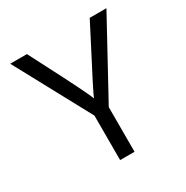

<svg xmlns="http://www.w3.org/2000/svg" viewBox="-156 -804 905 935"><g transform="rotate(-30 296.5 -337.0)"><path d="M336 0H255V-250L26 -674H120L171 -575Q223 -475 254 -412Q285 -349 290 -336L295 -324Q304 -349 422 -575L473 -674H567L336 -251Z"/></g></svg>

Font: Hind Siliguri
Style: Regular
Weight: 400
Designer: Jyotish Sonowal
Foundry: Indian Type Foundry
Version: Version 1.000;PS 1.0;hotconv 1.0.86;makeotf.lib2.5.63406; tt